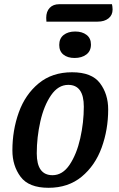

<svg xmlns="http://www.w3.org/2000/svg" viewBox="-20 -874 568 914"><path d="M39 -158Q39 -254 69.5 -339Q100 -424 164 -477Q228 -530 323 -530Q417 -530 456 -478Q495 -426 495 -353Q495 -257 464 -171.5Q433 -86 369 -33Q305 20 211 20Q117 20 78 -32.5Q39 -85 39 -158ZM379 -366Q379 -470 305 -470Q257 -470 223 -420.5Q189 -371 172 -295.5Q155 -220 155 -144Q155 -40 230 -40Q278 -40 311.5 -90Q345 -140 362 -215.5Q379 -291 379 -366ZM200 -789Q200 -819 216.5 -836.5Q233 -854 262 -854H513Q514 -850 515 -842.5Q516 -835 516 -829Q516 -802 496.5 -786.5Q477 -771 445 -771H201ZM262 -660Q262 -691 283 -707.5Q304 -724 338 -724Q371 -724 392 -708Q413 -692 413 -662Q413 -631 391 -614.5Q369 -598 335 -598Q302 -598 282 -614Q262 -630 262 -660Z"/></svg>

Font: Sansita SW
Style: Italic
Weight: 400
Italic angle: -11°
Designer: Pablo Cosgaya
Foundry: Omnibus-Type
Version: Version 1.000